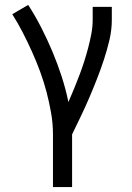

<svg xmlns="http://www.w3.org/2000/svg" viewBox="-20 -548 540 783"><path d="M196 215V0Q196 -44 188.5 -87Q181 -130 170 -172Q159 -214 144 -255Q129 -296 111 -336Q93 -376 73 -415Q53 -454 30 -490L95 -528Q124 -483 148.5 -435Q173 -387 194 -337Q215 -287 231.5 -236Q248 -185 259 -132Q271 -159 282 -186Q293 -213 303.5 -240.5Q314 -268 323 -296Q332 -324 339.5 -352.5Q347 -381 352.5 -410Q358 -439 358 -468V-520H436V-468Q436 -426 426.5 -385.5Q417 -345 404 -305.5Q391 -266 376 -227.5Q361 -189 344.5 -150.5Q328 -112 310 -74.5Q292 -37 274 0V215Z"/></svg>

Font: Moesevka
Style: Regular
Weight: 400
Monospace: yes
Designer: Belleve Invis
Foundry: Belleve Invis
Version: Version 32.5.0; ttfautohint (v1.8.4)